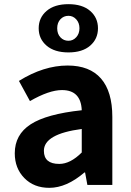

<svg xmlns="http://www.w3.org/2000/svg" viewBox="-20 -889 631 923"><path d="M217 14Q143 14 97 -33Q51 -80 51 -152Q51 -242 127.5 -291.5Q204 -341 373 -359Q369 -456 278 -456Q216 -456 124 -403L71 -500Q190 -574 305 -574Q411 -574 465.5 -511.5Q520 -449 520 -327V0H400L389 -60H386Q300 14 217 14ZM265 -101Q318 -101 373 -156V-269Q191 -245 191 -164Q191 -101 265 -101ZM413.5 -669.5Q376 -637 309 -637Q242 -637 204 -669.5Q166 -702 166 -753Q166 -804 204 -836.5Q242 -869 309 -869Q376 -869 413.5 -836.5Q451 -804 451 -753Q451 -702 413.5 -669.5ZM309 -693Q331 -693 346.5 -710Q362 -727 362 -753Q362 -779 346.5 -796Q331 -813 309 -813Q286 -813 270.5 -796.5Q255 -780 255 -753Q255 -726 270.5 -709.5Q286 -693 309 -693Z"/></svg>

Font: Noto Sans Korean Bold
Style: Bold
Weight: 700
Designer: Ryoko NISHIZUKA  (kana & ideographs); Paul D. Hunt (Latin, Greek & Cyrillic); Wenlong ZHANG  (bopomofo); Sandoll Communi
Foundry: Adobe Systems Incorporated
Version: Version 1.000;PS 1;hotconv 1.0.78;makeotf.lib2.5.61930